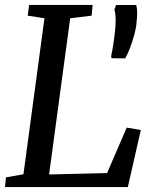

<svg xmlns="http://www.w3.org/2000/svg" viewBox="-20 -763 624 783"><path d="M0.4 0 4.3 -39.8 75.6 -52.3 161.3 -688.5 93.1 -699.1 98.7 -743H357.6L353.8 -699.1L266.2 -688.5L180.2 -51.5L416.7 -57.2L496.7 -242.6L554.3 -233L501.3 0ZM490.7 -524.9 435.3 -525.5 433.1 -533.5Q437.5 -553.2 441.5 -578.4Q445.5 -603.7 449.1 -635.8Q452.4 -666.3 451.6 -688.4Q450.8 -710.6 446.4 -723.9L453.4 -742.5H535.6Q539.3 -728.4 539.4 -711.5Q539.4 -694.6 536.6 -668.2Q534.8 -646.9 527.2 -619.7Q519.7 -592.4 509.9 -566.9Q500.1 -541.4 490.7 -524.9Z"/></svg>

Font: Merriweather Light
Style: Italic
Weight: 300
Italic angle: -7.8°
Designer: Eben Sorkin
Foundry: Eben Sorkin
Version: Version 2.101